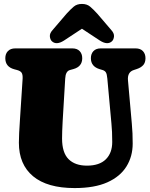

<svg xmlns="http://www.w3.org/2000/svg" viewBox="-20 -946 763 976"><path d="M546.5 -317.5 525.5 -547.5Q523.5 -569.5 518.2 -578Q513 -586.5 501.5 -590L486.5 -594.5Q442 -608 442 -650Q442 -672.5 455 -686.2Q468 -700 492 -700H669.5Q693.5 -700 706.5 -686.2Q719.5 -672.5 719.5 -650Q719.5 -628 708 -615Q696.5 -602 675 -595L660 -590Q627 -579.5 630.5 -538L650 -318.5Q652.5 -292.5 653.5 -267.8Q654.5 -243 654.5 -216Q654.5 -151 622.8 -99.8Q591 -48.5 525.8 -19.2Q460.5 10 359.5 10Q220.5 10 148.2 -50Q76 -110 76 -220.5Q76 -260 81.5 -338.5L95 -546Q96 -565.5 90.5 -575.2Q85 -585 67 -590L52 -594Q7 -606.5 7 -650Q7 -672.5 20.2 -686.2Q33.5 -700 57.5 -700H348Q372 -700 385 -686.2Q398 -672.5 398 -650Q398 -607.5 353.5 -595L335.5 -590Q313.5 -584 311.5 -547L298.5 -329.5Q295.5 -275.5 295.5 -242Q295.5 -170 328.5 -137Q361.5 -104 422 -104Q485.5 -104 518 -136.2Q550.5 -168.5 550.5 -224Q550.5 -254 549.5 -274.8Q548.5 -295.5 546.5 -317.5ZM549.5 -736.5Q526.5 -715 487.5 -740L396.5 -800L305.5 -740Q266.5 -715 243.5 -736.5Q235 -745 233.5 -760.8Q232 -776.5 247.5 -793.5L318.5 -876.5Q338.5 -898.5 354.8 -912.2Q371 -926 396.5 -926Q422 -926 438.2 -912.2Q454.5 -898.5 474.5 -876.5L545.5 -793.5Q561 -776.5 559.5 -760.8Q558 -745 549.5 -736.5Z"/></svg>

Font: Fraunces 144pt SuperSoft Black
Style: Regular
Weight: 900
Version: Version 1.000;[b76b70a41]